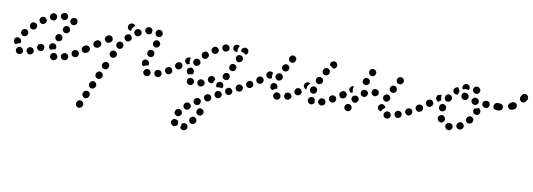

<svg xmlns="http://www.w3.org/2000/svg" viewBox="-56 -586 3329 1200"><g transform="rotate(10 1608.5 14.0)"><path d="M269 21Q261 26 252 24Q251 24 250 24Q241 21 237 13Q232 5 235 -4Q236 -8 239 -12Q241 -15 245 -18Q249 -20 253 -20Q258 -21 262 -20Q262 -20 263 -20Q267 -19 270 -16Q274 -13 276 -10Q277 -8 278 -7Q279 -5 279 -3Q279 -2 280 0Q280 2 280 4Q279 6 279 7Q277 17 269 21ZM49 23Q41 26 32 23H31Q23 20 19 11Q15 3 18 -6Q21 -15 30 -19Q38 -23 47 -19H48Q52 -17 55 -14Q58 -11 60 -7Q60 -7 60 -7Q60 -7 61 -7Q61 -7 61 -7Q61 -1 62 4Q62 6 62 7Q61 9 61 10Q58 19 49 23ZM122 7Q125 4 127 0Q129 -4 129 -9Q129 -13 127 -17Q125 -21 122 -24Q119 -28 115 -29Q110 -31 106 -31Q101 -31 97 -29Q88 -25 85 -16Q81 -8 85 1Q87 5 90 8Q93 11 97 13Q101 15 106 15Q110 14 114 13L115 12Q119 11 122 7ZM345 0Q349 -9 345 -18Q344 -22 341 -25Q337 -28 333 -30Q329 -32 325 -32Q320 -32 316 -30H315Q307 -27 303 -18Q299 -10 303 -1Q304 3 307 6Q310 10 315 11Q319 13 323 13Q328 13 332 12Q341 8 345 0ZM408 -34Q411 -43 406 -51Q404 -55 400 -58Q397 -60 392 -61Q388 -63 384 -62Q379 -62 375 -59Q366 -54 364 -45Q362 -36 366 -28Q368 -24 372 -22Q375 -19 380 -18Q384 -16 388 -17Q393 -18 397 -20H398Q406 -25 408 -34ZM186 -27Q188 -31 189 -35Q190 -39 190 -44Q189 -48 187 -52Q182 -60 173 -62Q164 -64 156 -59H155Q151 -57 149 -53Q146 -49 145 -45Q144 -41 145 -36Q145 -32 148 -28Q152 -20 162 -18Q171 -16 179 -21Q183 -23 186 -27ZM-3 -45Q-7 -53 -4 -62V-63Q-3 -67 0 -70Q3 -74 7 -76Q11 -78 16 -78Q20 -78 24 -77Q33 -74 37 -66Q42 -57 39 -48H38Q38 -46 37 -45Q37 -44 36 -43Q28 -43 20 -39Q15 -37 11 -33Q10 -33 10 -33Q10 -33 10 -33Q1 -36 -3 -45ZM218 -54Q217 -58 219 -63Q220 -68 223 -71Q226 -75 230 -77Q233 -79 238 -80Q242 -80 247 -79Q256 -76 260 -68Q265 -60 262 -51V-50Q261 -48 260 -46Q260 -45 258 -43Q255 -43 251 -43Q242 -42 234 -37Q233 -36 231 -36Q228 -37 225 -40Q222 -42 220 -46Q218 -49 218 -54ZM464 -65Q466 -69 467 -73Q468 -77 467 -82Q466 -86 463 -90Q460 -93 457 -96Q453 -98 449 -99Q444 -100 440 -99Q435 -98 432 -95H431Q423 -89 422 -80Q420 -71 426 -63Q431 -56 440 -54Q449 -53 457 -58H458Q461 -61 464 -65ZM30 -111Q31 -102 38 -96Q42 -93 46 -92Q50 -91 55 -91Q59 -92 63 -94Q67 -96 70 -100Q76 -107 75 -117Q74 -126 67 -132Q60 -138 51 -137Q41 -136 35 -128Q29 -121 30 -111ZM247 -114Q249 -105 257 -100Q265 -95 274 -98Q283 -100 288 -108V-109Q290 -113 291 -117Q292 -122 290 -126Q289 -130 286 -134Q284 -137 280 -140Q276 -142 272 -142Q267 -143 263 -142Q258 -141 255 -138Q251 -135 249 -131Q244 -123 247 -114ZM77 -165Q77 -155 83 -149Q90 -142 99 -142Q108 -142 115 -148L116 -149Q122 -155 122 -165Q123 -174 116 -181Q110 -187 100 -187Q91 -188 84 -181Q77 -174 77 -165ZM284 -181Q283 -177 284 -173Q285 -168 288 -165Q290 -161 294 -158Q302 -153 311 -155Q320 -157 325 -164V-165Q328 -169 329 -173Q330 -178 329 -182Q328 -186 326 -190Q323 -194 319 -196Q312 -202 302 -200Q293 -198 288 -190Q285 -186 284 -181ZM130 -213Q129 -203 134 -196Q139 -188 149 -187Q158 -185 165 -190L166 -191Q174 -196 175 -205Q177 -214 171 -222Q166 -230 157 -231Q148 -233 140 -228L139 -227Q132 -222 130 -213ZM322 -228Q325 -220 333 -215Q337 -213 342 -213Q346 -212 350 -214Q355 -215 358 -218Q362 -221 364 -225V-226Q368 -234 365 -243Q363 -252 354 -256Q346 -260 337 -257Q328 -255 324 -246Q319 -237 322 -228ZM197 -258Q194 -255 192 -251Q190 -247 190 -242Q190 -238 192 -234Q193 -230 197 -226Q200 -223 204 -222Q208 -220 212 -220Q217 -220 221 -221L222 -222Q226 -223 229 -226Q232 -229 234 -234Q236 -238 236 -242Q236 -247 234 -251Q233 -255 229 -258Q226 -261 222 -263Q218 -265 214 -265Q209 -265 205 -263H204Q200 -261 197 -258ZM281 -234H280Q271 -234 264 -241Q257 -247 257 -256Q257 -266 264 -272Q270 -279 279 -279H280Q289 -279 296 -273Q303 -267 303 -257Q303 -257 303 -256Q303 -255 303 -255Q301 -250 300 -245Q297 -240 292 -237Q287 -234 281 -234Z M445 267Q445 271 446 275Q448 280 451 283Q454 286 458 288Q467 292 475 288Q484 285 488 277L489 274Q493 266 489 257Q486 248 477 245Q473 243 469 243Q464 242 460 244Q456 246 453 249Q450 252 448 256L447 258Q445 262 445 267ZM474 201Q474 205 476 209Q477 213 481 217Q484 220 488 222Q496 226 505 222Q514 219 517 210L518 208Q520 204 520 199Q521 195 519 191Q517 187 514 183Q511 180 507 178Q499 175 490 178Q481 181 477 190L476 192Q475 196 474 201ZM505 143Q509 152 517 156Q526 159 534 156Q543 153 547 144L548 142Q552 133 548 125Q545 116 537 112Q528 108 519 112Q511 115 507 124L506 126Q502 134 505 143ZM534 68Q533 73 535 77Q537 81 540 84Q543 87 547 89Q555 93 564 90Q573 86 577 78L578 76Q579 72 580 67Q580 63 578 58Q576 54 573 51Q570 48 566 46Q558 42 549 45Q540 49 537 57L536 60Q534 64 534 68ZM563 2Q563 6 565 11Q566 15 569 18Q572 21 576 23Q585 27 594 24Q602 20 606 12L607 9Q609 5 609 1Q609 -4 608 -8Q606 -12 603 -15Q600 -18 596 -20Q587 -24 579 -21Q570 -17 566 -9L565 -7Q563 -3 563 2ZM855 21Q859 20 863 17Q866 15 868 11Q871 7 871 2Q872 -7 867 -14Q861 -22 851 -23Q851 -23 851 -23Q842 -24 834 -18Q827 -13 826 -4Q825 1 826 5Q827 9 830 13Q833 17 836 19Q840 21 845 22Q845 22 846 22Q851 23 855 21ZM931 11Q935 8 937 4Q939 0 940 -4Q941 -9 939 -13Q937 -22 929 -27Q921 -31 912 -29H911Q907 -28 903 -25Q900 -22 897 -18Q895 -15 894 -10Q894 -6 895 -1Q897 8 905 12Q913 17 922 15L923 14Q928 13 931 11ZM1002 -32Q1004 -41 999 -49Q997 -53 993 -55Q989 -58 985 -59Q981 -60 976 -59Q972 -58 968 -55H967Q959 -50 957 -41Q956 -31 961 -24Q963 -20 967 -17Q971 -15 975 -14Q979 -13 984 -14Q988 -15 992 -17L993 -18Q1001 -23 1002 -32ZM807 -62V-63Q808 -67 811 -71Q813 -74 817 -77Q821 -79 826 -80Q830 -80 834 -79Q843 -77 848 -69Q853 -61 851 -52V-51Q850 -50 850 -48Q849 -47 848 -45Q843 -46 837 -44Q828 -42 821 -36Q820 -36 820 -36Q812 -39 809 -46Q805 -54 807 -62ZM1056 -65Q1058 -69 1059 -73Q1060 -78 1059 -82Q1058 -86 1055 -90Q1053 -94 1049 -96Q1045 -98 1041 -99Q1036 -100 1032 -99Q1028 -98 1024 -95H1023Q1019 -92 1017 -88Q1015 -85 1014 -80Q1013 -76 1014 -71Q1015 -67 1018 -63Q1023 -56 1032 -54Q1041 -53 1049 -58L1050 -59Q1054 -61 1056 -65ZM472 -76Q473 -85 468 -93Q465 -97 462 -99Q458 -101 453 -102Q449 -103 445 -102Q440 -101 437 -99L432 -95Q425 -90 423 -81Q421 -72 427 -64Q429 -60 433 -58Q437 -56 441 -55Q445 -54 450 -55Q454 -56 458 -59L462 -62Q470 -67 472 -76ZM644 -78Q644 -83 642 -87Q640 -91 637 -94Q634 -97 629 -99Q621 -102 612 -99Q604 -95 600 -86V-85Q598 -81 599 -76Q599 -72 600 -68Q602 -64 605 -61Q609 -58 613 -56Q617 -54 622 -55Q626 -55 630 -56Q634 -58 637 -61Q640 -65 642 -69V-70Q644 -74 644 -78ZM536 -120Q538 -129 533 -137Q530 -140 527 -143Q523 -145 519 -146Q514 -147 510 -146Q505 -145 502 -143L497 -140Q493 -137 491 -134Q488 -130 488 -125Q487 -121 488 -117Q488 -112 491 -109Q496 -101 505 -99Q514 -97 522 -102L527 -105Q534 -111 536 -120ZM829 -122Q829 -117 831 -113Q832 -109 836 -106Q839 -103 843 -101Q852 -98 860 -101Q869 -105 872 -114L873 -115Q874 -119 874 -123Q874 -128 872 -132Q871 -136 867 -139Q864 -142 860 -144Q851 -147 843 -144Q834 -140 831 -131L830 -130Q829 -126 829 -122ZM674 -145Q672 -154 664 -159Q656 -164 647 -162Q638 -160 633 -152V-151Q628 -143 630 -134Q632 -125 640 -120Q648 -115 657 -117Q666 -119 671 -127V-128Q676 -136 674 -145ZM602 -162Q603 -172 598 -179Q593 -187 584 -189Q575 -191 567 -186L563 -183Q559 -180 556 -177Q554 -173 553 -169Q552 -164 553 -160Q554 -156 556 -152Q559 -148 562 -146Q566 -143 570 -142Q575 -141 579 -142Q584 -143 587 -145L592 -148Q600 -153 602 -162ZM856 -177Q860 -169 869 -166Q873 -164 878 -165Q882 -165 886 -167Q890 -169 893 -172Q896 -176 898 -180V-181Q901 -190 897 -198Q892 -206 884 -209Q879 -211 875 -210Q870 -210 866 -208Q862 -206 859 -203Q857 -199 855 -195V-194Q852 -185 856 -177ZM716 -186Q718 -190 718 -195Q718 -199 716 -203Q714 -207 711 -210Q705 -217 695 -217Q686 -217 679 -210Q672 -203 672 -194Q672 -184 679 -178Q685 -171 695 -171Q704 -171 711 -178V-179Q714 -182 716 -186ZM761 -217Q769 -222 772 -230Q775 -239 770 -248Q765 -256 756 -258Q747 -261 739 -256H738Q730 -251 728 -242Q725 -233 730 -225Q732 -221 736 -218Q739 -216 743 -214Q748 -213 752 -214Q757 -214 761 -216ZM859 -249Q858 -254 858 -258Q859 -263 861 -266Q864 -270 867 -273Q874 -279 884 -277Q893 -276 899 -269Q899 -268 900 -267Q902 -264 903 -259Q904 -255 904 -250Q903 -246 900 -242Q898 -238 894 -236Q892 -234 890 -234Q888 -233 885 -232Q880 -233 874 -233Q871 -234 868 -236Q865 -238 863 -242Q860 -245 859 -249ZM837 -266Q835 -275 827 -279Q820 -284 811 -283L810 -282Q806 -282 802 -279Q798 -277 796 -273Q793 -269 792 -265Q791 -260 792 -256Q794 -247 802 -242Q809 -236 819 -238H820Q825 -240 829 -243Q834 -246 836 -252Q836 -256 836 -261Q837 -264 837 -266ZM688 -247Q685 -250 683 -254Q681 -258 681 -263Q682 -267 683 -271L684 -274Q686 -278 690 -281Q693 -284 697 -285Q701 -287 706 -287Q710 -287 714 -285Q718 -283 721 -281Q724 -278 725 -274Q719 -270 714 -264Q709 -257 706 -248Q705 -244 705 -240Q702 -240 700 -240Q697 -241 695 -242Q691 -243 688 -247Z M1112 299Q1113 300 1113 301Q1113 302 1114 303Q1118 311 1127 314Q1136 317 1144 313L1145 312Q1153 308 1156 299Q1159 290 1155 282Q1151 274 1142 271Q1133 268 1125 272H1124Q1122 273 1121 274Q1119 275 1118 277Q1118 283 1116 290Q1115 295 1112 299ZM1089 261Q1087 258 1084 257Q1080 257 1076 256Q1072 255 1069 254Q1067 255 1066 255Q1064 256 1062 257Q1054 261 1051 270Q1048 279 1053 287Q1053 287 1053 288Q1058 296 1067 299Q1076 301 1084 297Q1088 295 1091 291Q1093 288 1095 283Q1096 279 1095 275Q1095 270 1093 266Q1093 266 1093 266Q1091 263 1089 261ZM1160 239Q1159 244 1160 248Q1161 252 1163 256Q1166 260 1169 263Q1173 265 1177 266Q1182 267 1186 266Q1191 265 1194 263Q1198 260 1201 257V256Q1206 248 1205 239Q1203 230 1195 225Q1187 219 1178 221Q1169 223 1164 231H1163Q1161 235 1160 239ZM1107 206Q1105 197 1097 192Q1093 190 1089 189Q1084 188 1080 189Q1076 190 1072 193Q1068 195 1066 199L1065 200Q1060 208 1062 217Q1064 226 1072 231Q1076 233 1080 234Q1085 235 1089 234Q1094 233 1097 230Q1101 228 1103 224L1104 223Q1109 216 1107 206ZM1196 191Q1198 200 1207 204Q1215 209 1224 206Q1233 203 1237 195V194Q1242 186 1239 177Q1236 168 1228 164Q1224 162 1219 161Q1215 161 1211 162Q1208 164 1205 165Q1203 167 1201 169Q1199 171 1198 173L1197 174Q1193 182 1196 191ZM1155 164Q1156 155 1150 148Q1147 144 1143 142Q1139 140 1135 139Q1130 139 1126 140Q1122 141 1118 144V145Q1110 150 1109 160Q1108 169 1114 176Q1117 180 1121 182Q1125 184 1129 184Q1134 185 1138 184Q1142 183 1146 180V179Q1154 173 1155 164ZM1207 136Q1210 132 1211 128Q1212 124 1212 119Q1211 115 1209 111Q1204 103 1195 101Q1186 99 1178 104H1177Q1169 109 1167 118Q1165 127 1169 135Q1172 139 1175 141Q1179 144 1183 145Q1188 146 1192 145Q1197 145 1200 142H1201Q1205 140 1207 136ZM1271 95Q1274 86 1269 78Q1267 74 1264 71Q1260 69 1256 67Q1252 66 1247 66Q1243 67 1239 69H1238Q1230 74 1227 83Q1225 92 1229 100Q1233 108 1242 111Q1251 113 1259 109H1260Q1268 104 1271 95ZM1332 64Q1335 55 1331 47Q1329 43 1325 40Q1322 37 1318 36Q1313 34 1309 35Q1305 35 1301 37H1300Q1296 39 1293 43Q1290 46 1289 50Q1287 55 1288 59Q1288 64 1290 68Q1292 72 1295 75Q1299 78 1303 79Q1307 80 1312 80Q1316 80 1320 78L1321 77Q1329 73 1332 64ZM1389 41Q1392 37 1394 33Q1395 29 1395 24Q1394 20 1392 16Q1388 8 1379 5Q1371 2 1362 6Q1358 8 1355 12Q1352 15 1350 19Q1349 24 1349 28Q1350 33 1352 37Q1356 45 1365 48Q1374 51 1382 47L1383 46Q1387 44 1389 41ZM1139 25Q1135 28 1131 29Q1126 30 1122 29Q1118 29 1114 26Q1113 26 1113 26Q1105 20 1103 11Q1101 2 1106 -6Q1111 -13 1120 -15Q1130 -17 1137 -12Q1137 -12 1138 -12Q1141 -10 1143 -7Q1146 -4 1147 0Q1147 1 1147 3Q1147 8 1148 12Q1147 14 1146 16Q1146 18 1145 19Q1142 23 1139 25ZM1208 21Q1211 18 1213 14Q1215 10 1215 5Q1215 1 1214 -4Q1211 -12 1202 -16Q1194 -20 1185 -17H1184Q1175 -14 1171 -5Q1167 3 1171 12Q1172 16 1175 19Q1178 23 1182 25Q1186 26 1191 27Q1195 27 1199 25H1200Q1204 24 1208 21ZM1451 9Q1454 5 1455 1Q1457 -3 1456 -8Q1456 -12 1454 -16Q1449 -24 1440 -27Q1431 -30 1423 -25H1422Q1419 -23 1416 -20Q1413 -16 1412 -12Q1410 -8 1411 -3Q1411 1 1413 5Q1418 14 1426 16Q1435 19 1444 15V14Q1448 12 1451 9ZM1325 14Q1316 12 1307 12Q1300 13 1294 15Q1289 10 1288 3Q1287 -4 1290 -10V-11Q1294 -19 1303 -22Q1312 -25 1320 -21Q1328 -18 1331 -10Q1334 -2 1332 6Q1331 8 1330 11Q1329 12 1328 13Q1327 14 1326 15Q1326 15 1325 14ZM1276 -30Q1276 -33 1275 -35Q1274 -38 1272 -40Q1270 -44 1266 -46Q1262 -49 1258 -50Q1254 -51 1249 -50Q1245 -49 1241 -46Q1233 -41 1231 -32Q1229 -23 1234 -15Q1237 -11 1240 -9Q1244 -6 1249 -5Q1253 -4 1257 -5Q1262 -6 1265 -8L1266 -9Q1267 -15 1270 -20V-21Q1272 -26 1276 -30ZM1516 -34Q1518 -43 1513 -51Q1511 -55 1507 -57Q1504 -60 1500 -61Q1495 -62 1491 -62Q1486 -61 1483 -59L1482 -58Q1474 -53 1472 -44Q1469 -35 1474 -27Q1476 -24 1480 -21Q1483 -18 1488 -17Q1492 -16 1496 -17Q1501 -17 1505 -19V-20Q1513 -25 1516 -34ZM1093 -62V-63Q1095 -72 1104 -76Q1112 -81 1121 -78Q1130 -75 1134 -67Q1138 -59 1136 -50V-49Q1135 -46 1133 -43Q1131 -40 1128 -38Q1122 -39 1116 -37Q1111 -36 1107 -34Q1098 -37 1094 -46Q1090 -54 1093 -62ZM1318 -64Q1318 -59 1319 -55Q1321 -51 1324 -47Q1327 -44 1331 -42Q1339 -38 1348 -41Q1357 -44 1361 -52V-53Q1363 -57 1363 -61Q1364 -66 1362 -70Q1361 -74 1358 -78Q1355 -81 1351 -83Q1343 -87 1334 -84Q1325 -81 1321 -73L1320 -72Q1319 -68 1318 -64ZM1571 -64Q1573 -68 1574 -72Q1575 -77 1574 -81Q1573 -86 1571 -89Q1565 -97 1556 -99Q1547 -100 1539 -95V-94Q1531 -89 1529 -80Q1528 -71 1533 -63Q1536 -59 1539 -57Q1543 -55 1548 -54Q1552 -53 1556 -54Q1561 -55 1564 -57L1565 -58Q1569 -60 1571 -64ZM1060 -73Q1061 -83 1056 -90Q1054 -94 1050 -96Q1046 -99 1042 -100Q1037 -100 1033 -99Q1028 -98 1025 -96L1024 -95Q1016 -90 1015 -81Q1013 -72 1019 -64Q1021 -60 1025 -58Q1029 -56 1033 -55Q1037 -54 1042 -55Q1046 -56 1050 -59Q1058 -64 1060 -73ZM1071 -112Q1070 -116 1071 -121Q1072 -125 1074 -129Q1077 -133 1080 -135L1081 -136Q1085 -138 1089 -139Q1093 -140 1098 -140Q1099 -139 1101 -139Q1102 -138 1104 -138Q1101 -133 1100 -127Q1098 -118 1100 -109Q1101 -104 1103 -100Q1098 -99 1093 -96Q1092 -96 1090 -95Q1086 -95 1082 -98Q1078 -100 1075 -104Q1072 -108 1071 -112ZM1122 -113Q1124 -104 1132 -99Q1139 -94 1149 -96Q1158 -98 1163 -105V-106Q1166 -110 1167 -114Q1167 -119 1167 -123Q1166 -127 1163 -131Q1161 -135 1157 -137Q1153 -140 1149 -140Q1144 -141 1140 -140Q1136 -140 1132 -137Q1128 -135 1126 -131L1125 -130Q1120 -122 1122 -113ZM1349 -126Q1349 -121 1350 -117Q1351 -113 1354 -109Q1357 -106 1361 -104Q1370 -100 1378 -103Q1387 -106 1391 -114L1392 -115Q1394 -119 1394 -123Q1394 -128 1393 -132Q1391 -136 1389 -140Q1386 -143 1382 -145Q1373 -149 1364 -146Q1356 -143 1351 -135V-134Q1349 -130 1349 -126ZM1166 -171Q1166 -162 1172 -155Q1178 -148 1188 -148Q1197 -148 1204 -154V-155Q1208 -158 1209 -162Q1211 -166 1211 -170Q1212 -175 1210 -179Q1208 -183 1205 -186Q1202 -190 1198 -192Q1194 -193 1190 -194Q1185 -194 1181 -192Q1177 -190 1173 -187Q1166 -181 1166 -171ZM1379 -188Q1379 -183 1381 -179Q1382 -175 1385 -171Q1388 -168 1392 -166Q1400 -162 1409 -165Q1418 -168 1422 -176V-177Q1424 -181 1425 -185Q1425 -190 1424 -194Q1422 -198 1419 -202Q1416 -205 1412 -207Q1404 -211 1395 -208Q1386 -205 1382 -197V-196Q1380 -192 1379 -188ZM1222 -217Q1220 -208 1224 -200Q1229 -192 1238 -190Q1247 -187 1255 -192Q1264 -197 1266 -206Q1269 -215 1264 -223Q1259 -231 1250 -233Q1242 -236 1233 -231Q1225 -226 1222 -217ZM1294 -255Q1290 -253 1288 -249Q1286 -245 1285 -240Q1285 -236 1286 -232Q1288 -223 1296 -218Q1304 -213 1313 -216H1314Q1323 -218 1328 -226Q1332 -234 1330 -243Q1327 -252 1319 -257Q1311 -262 1302 -259Q1297 -258 1294 -255ZM1407 -247V-248Q1409 -252 1413 -255Q1416 -258 1420 -259Q1425 -261 1429 -261Q1434 -260 1438 -258Q1442 -256 1445 -253Q1447 -249 1449 -245Q1450 -241 1450 -237Q1450 -232 1448 -228L1447 -227Q1446 -224 1443 -221Q1440 -218 1436 -217Q1436 -217 1436 -217Q1430 -223 1422 -227Q1414 -231 1406 -232Q1406 -232 1406 -232Q1404 -236 1405 -240Q1405 -244 1407 -247ZM1377 -225H1376Q1367 -225 1360 -231Q1353 -237 1353 -247Q1353 -251 1355 -255Q1356 -260 1359 -263Q1362 -266 1366 -268Q1370 -270 1375 -270H1376Q1380 -270 1384 -269Q1388 -267 1391 -264Q1389 -261 1387 -258V-257Q1383 -250 1382 -241Q1382 -234 1383 -228Q1381 -226 1379 -225Q1378 -225 1378 -225Q1378 -225 1377 -225Z M1686 22Q1678 27 1669 25L1667 24Q1663 23 1660 21Q1656 18 1654 14Q1651 10 1651 6Q1650 2 1651 -3Q1653 -12 1661 -17Q1669 -22 1678 -19H1679Q1684 -18 1687 -15Q1691 -13 1693 -9Q1694 -8 1694 -7Q1695 -5 1695 -4Q1696 -1 1696 2Q1696 4 1696 5Q1696 7 1696 8Q1694 17 1686 22ZM1889 17Q1880 16 1874 9Q1873 8 1872 6Q1870 3 1869 -2Q1868 -6 1869 -10Q1869 -15 1872 -19Q1874 -22 1878 -25Q1885 -30 1895 -29Q1904 -27 1909 -20Q1910 -19 1910 -18Q1911 -17 1911 -16Q1911 -13 1911 -9Q1911 -3 1913 2Q1911 5 1910 8Q1908 10 1906 12Q1898 18 1889 17ZM1758 6Q1761 3 1762 -2Q1764 -6 1764 -10Q1763 -15 1761 -19Q1757 -27 1748 -30Q1739 -33 1731 -29L1730 -28Q1726 -26 1723 -23Q1720 -20 1719 -15Q1717 -11 1718 -7Q1718 -2 1720 2Q1724 10 1733 13Q1742 16 1750 12L1751 11Q1755 9 1758 6ZM1973 6Q1976 3 1978 -1Q1979 -5 1979 -10Q1980 -14 1978 -18Q1974 -27 1966 -31Q1957 -34 1949 -31L1947 -30Q1943 -29 1940 -25Q1937 -22 1935 -18Q1933 -14 1933 -10Q1933 -5 1935 -1Q1939 8 1947 11Q1956 15 1964 11H1965Q1970 9 1973 6ZM2037 -26Q2040 -29 2041 -34Q2043 -38 2042 -42Q2042 -47 2040 -51Q2035 -59 2026 -62Q2017 -64 2009 -60L2008 -59Q2004 -57 2001 -54Q1999 -50 1997 -46Q1996 -42 1997 -37Q1997 -33 1999 -29Q2004 -21 2013 -18Q2021 -15 2030 -20H2031Q2035 -22 2037 -26ZM1819 -36Q1821 -40 1822 -44Q1822 -49 1821 -53Q1820 -57 1817 -61Q1814 -65 1810 -67Q1806 -69 1802 -69Q1798 -70 1793 -69Q1789 -68 1785 -65L1784 -64Q1781 -61 1779 -57Q1777 -53 1776 -49Q1776 -45 1777 -40Q1778 -36 1781 -32Q1786 -25 1796 -24Q1805 -23 1812 -29H1813Q1817 -32 1819 -36ZM1623 -46Q1622 -51 1623 -55V-56Q1624 -60 1626 -64Q1629 -68 1632 -70Q1636 -73 1641 -74Q1645 -75 1649 -74Q1654 -73 1657 -71Q1661 -68 1664 -64Q1666 -61 1667 -56Q1668 -52 1667 -48V-46Q1667 -45 1666 -44Q1666 -43 1666 -42Q1657 -41 1649 -36Q1644 -33 1640 -29Q1636 -30 1632 -32Q1629 -34 1626 -38Q1624 -42 1623 -46ZM1878 -56Q1875 -59 1873 -63Q1871 -67 1870 -71Q1870 -75 1871 -80V-81Q1874 -90 1882 -94Q1891 -99 1900 -96Q1904 -95 1907 -92Q1911 -89 1913 -85Q1915 -81 1915 -77Q1916 -72 1915 -68L1914 -67Q1912 -61 1908 -56Q1903 -52 1897 -51Q1892 -52 1887 -51Q1887 -51 1887 -51Q1886 -52 1886 -52Q1882 -53 1878 -56ZM2098 -64Q2101 -68 2101 -73Q2102 -77 2101 -81Q2100 -86 2098 -89Q2092 -97 2083 -99Q2074 -100 2066 -95V-94Q2058 -89 2056 -80Q2055 -71 2060 -63Q2065 -55 2074 -54Q2084 -52 2091 -57L2092 -58Q2096 -61 2098 -64ZM1572 -65Q1574 -69 1575 -74Q1576 -78 1575 -82Q1574 -87 1571 -90Q1566 -98 1557 -100Q1548 -101 1540 -96H1539Q1536 -93 1533 -89Q1531 -85 1530 -81Q1529 -77 1530 -72Q1531 -68 1533 -64Q1539 -57 1548 -55Q1557 -53 1565 -58L1566 -59Q1569 -62 1572 -65ZM1858 -102Q1861 -107 1866 -110Q1863 -113 1860 -114Q1856 -115 1852 -116Q1848 -116 1844 -114Q1839 -112 1836 -109H1835Q1829 -102 1828 -93Q1828 -83 1835 -77Q1837 -74 1841 -72Q1844 -70 1848 -70Q1847 -78 1850 -86V-87Q1852 -96 1858 -102ZM1644 -117Q1644 -113 1646 -108Q1648 -104 1651 -101Q1654 -98 1658 -96Q1662 -94 1667 -94Q1671 -94 1675 -96Q1679 -98 1683 -101Q1686 -104 1687 -108L1688 -109Q1692 -118 1688 -126Q1685 -135 1676 -139Q1667 -142 1659 -139Q1650 -135 1647 -127L1646 -126Q1644 -122 1644 -117ZM1623 -102 1622 -101Q1619 -99 1614 -97Q1610 -96 1606 -96Q1601 -97 1597 -99Q1593 -101 1590 -105Q1588 -108 1586 -112Q1585 -117 1585 -121Q1586 -126 1588 -130Q1590 -133 1594 -136V-137Q1601 -143 1610 -142Q1619 -141 1625 -135V-134Q1622 -127 1622 -118Q1622 -110 1624 -103Q1624 -103 1623 -103Q1623 -102 1623 -102ZM1897 -130Q1900 -122 1909 -118Q1917 -114 1926 -117Q1935 -120 1939 -128V-130Q1943 -138 1940 -147Q1937 -155 1928 -159Q1924 -161 1920 -162Q1915 -162 1911 -160Q1907 -159 1904 -156Q1900 -153 1898 -149V-148Q1894 -139 1897 -130ZM1675 -173Q1678 -164 1686 -160Q1695 -156 1704 -158Q1712 -161 1717 -169V-170Q1722 -179 1719 -188Q1716 -197 1708 -201Q1699 -205 1691 -202Q1682 -199 1677 -191V-190Q1672 -182 1675 -173ZM1929 -204Q1928 -199 1929 -195Q1930 -191 1932 -187Q1935 -183 1939 -181Q1946 -176 1955 -178Q1965 -180 1970 -188V-189Q1973 -192 1973 -197Q1974 -201 1973 -206Q1972 -210 1970 -214Q1967 -217 1964 -220Q1956 -225 1947 -223Q1937 -221 1932 -213V-212Q1929 -208 1929 -204ZM1709 -235Q1711 -226 1719 -222Q1727 -217 1736 -219Q1745 -222 1750 -230V-231Q1755 -239 1753 -248Q1750 -257 1742 -261Q1738 -264 1734 -264Q1730 -265 1725 -264Q1721 -263 1717 -260Q1714 -257 1712 -253L1711 -252Q1706 -244 1709 -235ZM1970 -263 1971 -264Q1976 -271 1986 -273Q1995 -274 2002 -269Q2006 -266 2008 -262Q2011 -259 2011 -254Q2012 -250 2011 -245Q2010 -241 2008 -237L2007 -236Q2004 -232 1998 -229Q1993 -227 1988 -227Q1983 -234 1976 -239Q1972 -241 1967 -243Q1966 -248 1966 -253Q1967 -258 1970 -263Z M2390 15Q2396 8 2396 -2Q2395 -6 2393 -10Q2391 -14 2388 -17Q2385 -20 2380 -22Q2376 -23 2372 -23H2371Q2362 -22 2356 -15Q2350 -8 2350 1Q2350 6 2352 10Q2354 14 2358 17Q2361 20 2365 21Q2370 22 2374 22H2375Q2384 22 2390 15ZM2146 -2Q2147 -7 2145 -11Q2144 -15 2141 -18Q2138 -22 2134 -24Q2130 -26 2125 -26Q2121 -26 2117 -25Q2113 -23 2109 -21Q2106 -18 2104 -14V-13Q2099 -5 2102 4Q2105 13 2114 17Q2118 19 2122 19Q2127 20 2131 18Q2135 17 2139 14Q2142 11 2144 7V6Q2146 2 2146 -2ZM2460 -6Q2464 -15 2461 -23Q2460 -28 2457 -31Q2454 -34 2450 -36Q2446 -38 2441 -38Q2437 -39 2432 -37Q2423 -34 2419 -25Q2415 -17 2418 -8Q2420 -4 2423 -1Q2426 3 2430 5Q2434 6 2438 7Q2443 7 2447 5Q2456 2 2460 -6ZM2320 -19Q2316 -21 2313 -24Q2311 -28 2309 -32Q2308 -36 2308 -41Q2309 -50 2316 -56Q2323 -62 2333 -62Q2337 -61 2341 -59Q2345 -57 2348 -54Q2350 -51 2352 -48Q2353 -44 2353 -41Q2345 -37 2339 -30Q2333 -24 2330 -16Q2330 -16 2330 -16Q2329 -16 2329 -16Q2324 -17 2320 -19ZM2524 -36Q2527 -45 2523 -53Q2521 -57 2518 -60Q2515 -63 2510 -64Q2506 -66 2502 -65Q2497 -65 2493 -63Q2484 -59 2481 -50Q2478 -41 2482 -33Q2484 -29 2488 -26Q2491 -23 2495 -21Q2500 -20 2504 -20Q2509 -21 2513 -23Q2521 -27 2524 -36ZM2181 -66Q2179 -76 2172 -81Q2164 -87 2155 -85Q2146 -84 2140 -77V-76Q2134 -69 2136 -59Q2137 -50 2145 -45Q2148 -42 2152 -41Q2157 -40 2161 -40Q2166 -41 2170 -43Q2173 -46 2176 -49V-50Q2182 -57 2181 -66ZM2585 -73Q2587 -82 2581 -90Q2579 -94 2575 -96Q2571 -98 2567 -99Q2562 -100 2558 -99Q2554 -98 2550 -95H2549Q2542 -90 2540 -80Q2539 -71 2544 -64Q2547 -60 2550 -58Q2554 -55 2559 -54Q2563 -54 2567 -55Q2572 -56 2575 -58L2576 -59Q2583 -64 2585 -73ZM2098 -65Q2101 -69 2102 -73Q2102 -78 2102 -82Q2101 -87 2098 -90Q2093 -98 2083 -100Q2074 -101 2067 -96L2066 -95Q2059 -90 2057 -81Q2055 -72 2061 -64Q2066 -57 2075 -55Q2084 -53 2092 -59Q2096 -61 2098 -65ZM2330 -96Q2334 -87 2342 -83Q2351 -79 2359 -83Q2368 -86 2372 -94V-95Q2376 -104 2373 -112Q2369 -121 2361 -125Q2352 -129 2344 -125Q2335 -122 2331 -114V-113Q2327 -105 2330 -96ZM2220 -89H2219Q2211 -84 2202 -87Q2193 -89 2189 -98Q2187 -102 2186 -106Q2186 -110 2187 -115Q2188 -119 2191 -123Q2194 -126 2198 -128Q2206 -133 2215 -130Q2224 -128 2229 -120Q2229 -119 2230 -118Q2230 -117 2230 -116Q2231 -114 2231 -113Q2232 -106 2229 -99Q2226 -93 2220 -89ZM2126 -97Q2123 -98 2121 -100Q2119 -101 2117 -104Q2111 -111 2112 -120Q2113 -129 2120 -135L2121 -136Q2124 -139 2129 -140Q2134 -141 2138 -140Q2134 -132 2134 -124Q2133 -114 2136 -106Q2137 -104 2137 -103Q2136 -102 2135 -102Q2135 -102 2135 -101Q2130 -100 2126 -97ZM2275 -102Q2284 -103 2291 -109Q2298 -116 2298 -125Q2298 -134 2291 -141Q2284 -147 2275 -147H2274Q2270 -147 2266 -146Q2262 -144 2258 -141Q2255 -138 2254 -134Q2252 -129 2252 -125Q2252 -116 2259 -109Q2265 -102 2274 -102ZM2360 -168Q2360 -163 2361 -159Q2362 -154 2365 -151Q2368 -147 2372 -145Q2380 -141 2389 -143Q2398 -146 2402 -154L2403 -155Q2405 -159 2405 -163Q2406 -168 2404 -172Q2403 -176 2400 -180Q2398 -183 2394 -185Q2386 -190 2377 -187Q2368 -185 2363 -176Q2361 -172 2360 -168ZM2185 -184Q2185 -180 2187 -175Q2188 -171 2191 -168Q2194 -165 2198 -163Q2207 -159 2216 -162Q2224 -165 2228 -174H2229Q2233 -183 2229 -191Q2226 -200 2218 -204Q2209 -208 2201 -205Q2192 -202 2188 -193Q2186 -189 2185 -184ZM2395 -219Q2397 -210 2405 -205Q2413 -201 2422 -203Q2431 -206 2436 -214V-215Q2441 -223 2438 -232Q2436 -241 2428 -245Q2419 -250 2410 -247Q2402 -245 2397 -236Q2392 -228 2395 -219ZM2216 -238Q2219 -229 2228 -225Q2236 -221 2245 -224Q2254 -227 2257 -236H2258Q2262 -245 2259 -254Q2255 -262 2247 -266Q2238 -270 2230 -267Q2221 -264 2217 -256V-255Q2213 -247 2216 -238Z M2780 22Q2788 16 2789 7Q2790 -2 2784 -10Q2778 -17 2769 -18Q2769 -18 2768 -18Q2764 -19 2759 -18Q2755 -17 2751 -14Q2748 -12 2745 -8Q2743 -4 2743 1Q2741 10 2747 17Q2752 25 2762 26Q2763 26 2764 26Q2773 28 2780 22ZM2852 1Q2855 -3 2856 -7Q2857 -11 2856 -16Q2856 -20 2853 -24Q2849 -32 2840 -35Q2831 -37 2823 -32L2821 -31Q2817 -29 2815 -25Q2812 -22 2811 -18Q2810 -13 2810 -9Q2811 -4 2813 0Q2818 8 2827 10Q2836 12 2844 8L2845 7Q2849 4 2852 1ZM2713 -13Q2708 -12 2704 -14Q2700 -15 2696 -18Q2693 -21 2691 -25Q2690 -26 2690 -27Q2688 -31 2688 -36Q2688 -40 2689 -44Q2691 -48 2694 -52Q2697 -55 2701 -57Q2709 -61 2718 -58Q2727 -55 2731 -46Q2731 -46 2731 -45Q2733 -41 2734 -36Q2734 -31 2732 -27Q2728 -23 2726 -19Q2726 -18 2725 -18Q2724 -17 2723 -16Q2722 -15 2721 -15Q2717 -13 2713 -13ZM2909 -62Q2908 -72 2900 -77Q2897 -80 2893 -81Q2888 -83 2884 -82Q2879 -82 2875 -79Q2872 -77 2869 -74L2868 -72Q2862 -65 2863 -56Q2864 -47 2871 -41Q2875 -38 2879 -37Q2883 -36 2888 -36Q2892 -37 2896 -39Q2900 -41 2903 -44L2904 -46Q2910 -53 2909 -62ZM2583 -66Q2586 -70 2586 -74Q2587 -78 2586 -83Q2585 -87 2583 -91Q2580 -94 2577 -97Q2573 -99 2568 -100Q2564 -101 2560 -100Q2555 -99 2552 -96L2550 -95Q2546 -93 2544 -89Q2542 -85 2541 -81Q2540 -77 2541 -72Q2542 -68 2545 -64Q2550 -57 2559 -55Q2568 -53 2576 -59H2577Q2581 -62 2583 -66ZM2684 -100Q2685 -95 2687 -92Q2690 -88 2693 -86Q2697 -83 2702 -82Q2711 -81 2718 -86Q2726 -91 2728 -100V-102Q2729 -106 2728 -111Q2727 -115 2724 -119Q2722 -123 2718 -125Q2714 -127 2710 -128Q2706 -129 2701 -128Q2697 -127 2693 -125Q2689 -122 2687 -118Q2685 -115 2684 -110V-109Q2683 -104 2684 -100ZM2641 -107Q2643 -111 2644 -116Q2645 -120 2644 -124Q2643 -129 2640 -132Q2635 -140 2625 -141Q2616 -143 2609 -138L2607 -137Q2600 -131 2598 -122Q2597 -113 2602 -105Q2605 -102 2609 -99Q2613 -97 2617 -96Q2621 -95 2626 -96Q2630 -97 2634 -100L2635 -101Q2639 -104 2641 -107ZM2941 -113 2942 -114Q2945 -123 2941 -131Q2937 -139 2928 -143Q2928 -143 2927 -143Q2927 -143 2927 -143Q2919 -138 2910 -136Q2906 -135 2902 -135Q2902 -133 2901 -132Q2900 -131 2899 -129V-128Q2897 -123 2898 -119Q2898 -114 2900 -110Q2902 -106 2905 -103Q2908 -100 2912 -99Q2921 -96 2930 -99Q2938 -103 2941 -112ZM2656 -163Q2657 -173 2665 -178L2666 -179Q2670 -181 2674 -182Q2679 -183 2683 -183Q2684 -183 2685 -182Q2686 -182 2687 -182Q2687 -180 2686 -178Q2685 -169 2687 -160Q2688 -154 2691 -149Q2685 -147 2680 -143Q2677 -141 2674 -137Q2669 -138 2666 -141Q2662 -143 2660 -147Q2654 -154 2656 -163ZM2709 -165Q2711 -156 2719 -151Q2727 -146 2736 -148Q2745 -151 2750 -159L2751 -160Q2756 -168 2753 -177Q2751 -186 2743 -191Q2735 -196 2726 -194Q2717 -191 2712 -183V-182Q2707 -174 2709 -165ZM3058 -155Q3064 -162 3064 -171Q3064 -175 3063 -180Q3061 -184 3058 -187Q3055 -190 3050 -192Q3046 -193 3042 -194H3040Q3031 -194 3024 -187Q3018 -180 3018 -171Q3018 -167 3019 -162Q3021 -158 3024 -155Q3027 -152 3031 -150Q3036 -149 3040 -149H3042Q3051 -148 3058 -155ZM2978 -152Q2983 -153 2986 -156Q2989 -159 2991 -163Q2993 -167 2993 -172Q2994 -181 2988 -188Q2982 -195 2972 -195H2971Q2966 -196 2962 -194Q2958 -193 2954 -190Q2951 -187 2949 -183Q2947 -179 2947 -174Q2946 -165 2953 -158Q2959 -151 2968 -150H2970Q2974 -150 2978 -152ZM2914 -162Q2921 -167 2923 -176Q2924 -185 2919 -193Q2913 -200 2904 -202H2902Q2898 -203 2894 -202Q2889 -201 2886 -198Q2882 -195 2880 -192Q2877 -188 2877 -183Q2875 -174 2881 -167Q2886 -159 2895 -158L2897 -157Q2906 -156 2914 -162ZM2839 -177Q2848 -180 2852 -188Q2857 -196 2854 -205Q2852 -214 2844 -219Q2843 -219 2843 -219Q2834 -224 2825 -222Q2816 -219 2812 -211Q2807 -203 2810 -194Q2812 -185 2820 -180Q2821 -180 2822 -179Q2830 -175 2839 -177ZM2754 -226Q2755 -235 2763 -241L2764 -242Q2768 -245 2773 -247Q2778 -248 2784 -246Q2785 -240 2788 -234Q2790 -229 2794 -225Q2793 -223 2792 -222Q2788 -215 2787 -206Q2787 -205 2786 -203Q2779 -200 2772 -202Q2764 -203 2759 -209Q2754 -216 2754 -226ZM2891 -272Q2900 -274 2908 -269Q2909 -269 2910 -268Q2918 -263 2920 -254Q2921 -244 2916 -237Q2913 -233 2910 -231Q2906 -228 2902 -227Q2897 -226 2893 -227Q2888 -228 2885 -231Q2884 -231 2884 -231Q2880 -234 2877 -238Q2875 -242 2874 -247Q2875 -252 2874 -256Q2875 -258 2876 -260Q2876 -261 2877 -263Q2882 -270 2891 -272ZM2807 -261Q2810 -270 2818 -274Q2819 -275 2820 -275Q2829 -279 2838 -276Q2846 -272 2850 -264Q2852 -258 2852 -252Q2851 -247 2848 -242Q2843 -244 2838 -244Q2829 -246 2820 -243Q2815 -242 2810 -240Q2810 -241 2809 -242Q2808 -243 2808 -244Q2804 -252 2807 -261Z M3064 -151Q3068 -153 3071 -156Q3074 -159 3076 -163Q3077 -167 3077 -172Q3077 -181 3070 -188Q3063 -194 3054 -194Q3049 -193 3044 -193Q3035 -194 3028 -187Q3022 -181 3022 -171Q3021 -162 3028 -155Q3034 -149 3044 -149Q3050 -148 3055 -149Q3060 -149 3064 -151ZM3157 -180Q3159 -184 3161 -188Q3162 -192 3161 -197Q3161 -201 3159 -205Q3156 -209 3153 -212Q3149 -214 3145 -216Q3141 -217 3136 -216Q3132 -216 3128 -214Q3124 -211 3120 -209Q3116 -207 3113 -204Q3110 -201 3108 -197Q3107 -192 3107 -188Q3107 -183 3109 -179Q3111 -175 3115 -172Q3118 -169 3122 -168Q3127 -166 3131 -167Q3135 -167 3139 -169Q3145 -171 3150 -174Q3154 -177 3157 -180ZM3222 -255Q3222 -260 3221 -264Q3219 -268 3216 -271Q3213 -275 3209 -277Q3201 -281 3192 -278Q3183 -275 3179 -266Q3178 -262 3175 -259Q3173 -255 3172 -250Q3172 -246 3173 -242Q3174 -237 3177 -234Q3179 -230 3183 -228Q3191 -223 3200 -225Q3209 -228 3214 -236Q3217 -241 3220 -247Q3222 -251 3222 -255Z"/></g></svg>

Font: FRB American Cursive Guidelines Dotted Extrabold
Style: Bold Italic
Weight: 800
Italic angle: -25°
Version: Version 2.0;Modular Font Editor K font №1